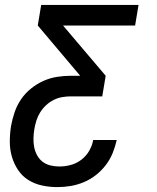

<svg xmlns="http://www.w3.org/2000/svg" viewBox="-20 -540 640 783"><path d="M214 223Q182 223 151.5 216.5Q121 210 95.5 194Q70 178 53.5 153Q37 128 28.5 99Q20 70 20 38Q20 6 25 -26Q30 -54 39.5 -82Q49 -110 65.5 -134.5Q82 -159 106 -178.5Q130 -198 157 -210Q184 -222 212.5 -226.5Q241 -231 269 -231H307L134 -436L148 -520H545L531 -436H237L411 -231L397 -147H269Q252 -147 234 -144Q216 -141 199 -132.5Q182 -124 168 -111Q154 -98 144 -82Q134 -66 128.5 -48.5Q123 -31 120 -13Q117 5 116.5 24Q116 43 119.5 60.5Q123 78 131.5 93.5Q140 109 153.5 119.5Q167 130 185 134.5Q203 139 222 139Q244 139 267.5 133Q291 127 311 112Q331 97 343.5 75.5Q356 54 360 31H456Q450 58 439.5 84Q429 110 411.5 133Q394 156 371 174Q348 192 321.5 203Q295 214 268 218.5Q241 223 214 223Z"/></svg>

Font: Iosevka Aile Medium Oblique
Style: Regular
Weight: 500
Italic angle: -9°
Designer: Belleve Invis
Foundry: Belleve Invis
Version: Version 31.1.0; ttfautohint (v1.8.4)